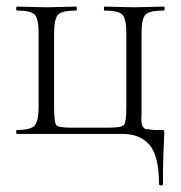

<svg xmlns="http://www.w3.org/2000/svg" viewBox="-20 -406 548 582"><path d="M352 0Q404 0 433 33Q462 66 462 152Q462 156 468 156Q474 156 474 152Q474 103 475 70Q476 37 477 22Q478 7 478 0Q478 -9 477 -10.5Q476 -12 469 -12Q455 -12 448.5 -12Q442 -12 434 -13.5Q426 -15 423 -14.5Q420 -14 416 -18.5Q412 -23 411.5 -24Q411 -25 409.5 -33Q408 -41 408.5 -44.5Q409 -48 409 -61Q409 -74 409 -81V-305Q409 -349 421 -361.5Q433 -374 476 -374Q479 -374 479 -380Q479 -386 476 -386Q464 -386 433 -385Q402 -384 385 -384Q368 -384 338.5 -385Q309 -386 297 -386Q295 -386 295 -380Q295 -374 297 -374Q339 -374 351 -361.5Q363 -349 363 -305V-83Q363 -36 356 -27.5Q349 -19 309 -19H196Q157 -19 150.5 -27Q144 -35 144 -81V-305Q144 -349 156 -361.5Q168 -374 211 -374Q213 -374 213 -380Q213 -386 211 -386Q200 -386 168 -385Q136 -384 119 -384Q103 -384 73 -385Q43 -386 32 -386Q29 -386 29 -380Q29 -374 32 -374Q74 -374 85.5 -361.5Q97 -349 97 -305V-83Q97 -39 85 -25.5Q73 -12 32 -12Q29 -12 29 -6Q29 0 32 0Z"/></svg>

Font: t
Style: Regular
Weight: 300
Designer: Christian Thalmann (Catharsis Fonts)
Version: Version 1.000;PS 002.000;hotconv 1.0.88;makeotf.lib2.5.64775